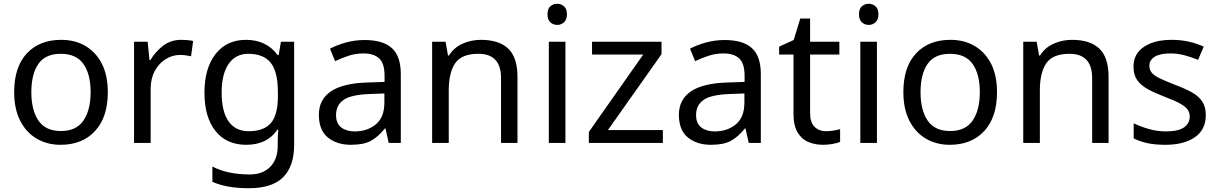

<svg xmlns="http://www.w3.org/2000/svg" viewBox="-20 -757 6452 1017"><path d="M551 -269Q551 -136 483.5 -63Q416 10 301 10Q230 10 174.5 -22.5Q119 -55 87 -117.5Q55 -180 55 -269Q55 -402 122 -474Q189 -546 304 -546Q377 -546 432.5 -513.5Q488 -481 519.5 -419.5Q551 -358 551 -269ZM146 -269Q146 -174 183.5 -118.5Q221 -63 303 -63Q384 -63 422 -118.5Q460 -174 460 -269Q460 -364 422 -418Q384 -472 302 -472Q220 -472 183 -418Q146 -364 146 -269Z M940 -546Q955 -546 972.5 -544.5Q990 -543 1003 -540L992 -459Q979 -462 963.5 -464Q948 -466 934 -466Q893 -466 857 -443.5Q821 -421 799.5 -380.5Q778 -340 778 -286V0H690V-536H762L772 -438H776Q802 -482 843 -514Q884 -546 940 -546Z M1283 -546Q1336 -546 1378.5 -526Q1421 -506 1451 -465H1456L1468 -536H1538V9Q1538 124 1479.5 182Q1421 240 1298 240Q1180 240 1105 206V125Q1184 167 1303 167Q1372 167 1411.5 126.5Q1451 86 1451 16V-5Q1451 -17 1452 -39.5Q1453 -62 1454 -71H1450Q1396 10 1284 10Q1180 10 1121.5 -63Q1063 -136 1063 -267Q1063 -395 1121.5 -470.5Q1180 -546 1283 -546ZM1295 -472Q1228 -472 1191 -418.5Q1154 -365 1154 -266Q1154 -167 1190.5 -114.5Q1227 -62 1297 -62Q1378 -62 1415 -105.5Q1452 -149 1452 -246V-267Q1452 -377 1414 -424.5Q1376 -472 1295 -472Z M1911 -545Q2009 -545 2056 -502Q2103 -459 2103 -365V0H2039L2022 -76H2018Q1983 -32 1944.5 -11Q1906 10 1838 10Q1765 10 1717 -28.5Q1669 -67 1669 -149Q1669 -229 1732 -272.5Q1795 -316 1926 -320L2017 -323V-355Q2017 -422 1988 -448Q1959 -474 1906 -474Q1864 -474 1826 -461.5Q1788 -449 1755 -433L1728 -499Q1763 -518 1811 -531.5Q1859 -545 1911 -545ZM1937 -259Q1837 -255 1798.5 -227Q1760 -199 1760 -148Q1760 -103 1787.5 -82Q1815 -61 1858 -61Q1926 -61 1971 -98.5Q2016 -136 2016 -214V-262Z M2527 -546Q2623 -546 2672 -499.5Q2721 -453 2721 -349V0H2634V-343Q2634 -472 2514 -472Q2425 -472 2391 -422Q2357 -372 2357 -278V0H2269V-536H2340L2353 -463H2358Q2384 -505 2430 -525.5Q2476 -546 2527 -546Z M2932 -737Q2952 -737 2967.5 -723.5Q2983 -710 2983 -681Q2983 -653 2967.5 -639Q2952 -625 2932 -625Q2910 -625 2895 -639Q2880 -653 2880 -681Q2880 -710 2895 -723.5Q2910 -737 2932 -737ZM2975 -536V0H2887V-536Z M3491 0H3099V-58L3387 -468H3116V-536H3484V-470L3200 -68H3491Z M3818 -545Q3916 -545 3963 -502Q4010 -459 4010 -365V0H3946L3929 -76H3925Q3890 -32 3851.5 -11Q3813 10 3745 10Q3672 10 3624 -28.5Q3576 -67 3576 -149Q3576 -229 3639 -272.5Q3702 -316 3833 -320L3924 -323V-355Q3924 -422 3895 -448Q3866 -474 3813 -474Q3771 -474 3733 -461.5Q3695 -449 3662 -433L3635 -499Q3670 -518 3718 -531.5Q3766 -545 3818 -545ZM3844 -259Q3744 -255 3705.5 -227Q3667 -199 3667 -148Q3667 -103 3694.5 -82Q3722 -61 3765 -61Q3833 -61 3878 -98.5Q3923 -136 3923 -214V-262Z M4355 -62Q4375 -62 4396 -65.5Q4417 -69 4430 -73V-6Q4416 1 4390 5.5Q4364 10 4340 10Q4298 10 4262.5 -4.5Q4227 -19 4205 -55Q4183 -91 4183 -156V-468H4107V-510L4184 -545L4219 -659H4271V-536H4426V-468H4271V-158Q4271 -109 4294.5 -85.5Q4318 -62 4355 -62Z M4582 -737Q4602 -737 4617.5 -723.5Q4633 -710 4633 -681Q4633 -653 4617.5 -639Q4602 -625 4582 -625Q4560 -625 4545 -639Q4530 -653 4530 -681Q4530 -710 4545 -723.5Q4560 -737 4582 -737ZM4625 -536V0H4537V-536Z M5261 -269Q5261 -136 5193.5 -63Q5126 10 5011 10Q4940 10 4884.5 -22.5Q4829 -55 4797 -117.5Q4765 -180 4765 -269Q4765 -402 4832 -474Q4899 -546 5014 -546Q5087 -546 5142.5 -513.5Q5198 -481 5229.5 -419.5Q5261 -358 5261 -269ZM4856 -269Q4856 -174 4893.5 -118.5Q4931 -63 5013 -63Q5094 -63 5132 -118.5Q5170 -174 5170 -269Q5170 -364 5132 -418Q5094 -472 5012 -472Q4930 -472 4893 -418Q4856 -364 4856 -269Z M5658 -546Q5754 -546 5803 -499.5Q5852 -453 5852 -349V0H5765V-343Q5765 -472 5645 -472Q5556 -472 5522 -422Q5488 -372 5488 -278V0H5400V-536H5471L5484 -463H5489Q5515 -505 5561 -525.5Q5607 -546 5658 -546Z M6367 -148Q6367 -70 6309 -30Q6251 10 6153 10Q6097 10 6056.5 1Q6016 -8 5985 -24V-104Q6017 -88 6062.5 -74.5Q6108 -61 6155 -61Q6222 -61 6252 -82.5Q6282 -104 6282 -140Q6282 -160 6271 -176Q6260 -192 6231.5 -208Q6203 -224 6150 -244Q6098 -264 6061 -284Q6024 -304 6004 -332Q5984 -360 5984 -404Q5984 -472 6039.5 -509Q6095 -546 6185 -546Q6234 -546 6276.5 -536.5Q6319 -527 6356 -510L6326 -440Q6292 -454 6255 -464Q6218 -474 6179 -474Q6125 -474 6096.5 -456.5Q6068 -439 6068 -409Q6068 -387 6081 -371.5Q6094 -356 6124.5 -341.5Q6155 -327 6206 -307Q6257 -288 6293 -268Q6329 -248 6348 -219.5Q6367 -191 6367 -148Z"/></svg>

Font: Noto Sans Tifinagh APT
Style: Regular
Weight: 400
Designer: JamraPatel
Foundry: JamraPatel LLC
Version: Version 2.006; ttfautohint (v1.8.4.7-5d5b)